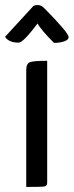

<svg xmlns="http://www.w3.org/2000/svg" viewBox="-58 -741 292 761"><path d="M75 -718Q82 -721 92 -721Q105 -721 117 -709Q214 -611 214 -594Q214 -583 196.5 -577Q179 -571 156 -571Q104 -623 91 -648Q34 -572 16 -572Q-23 -572 -38 -595ZM129 -17Q129 -4 118.5 -2Q108 0 46 0V-463Q46 -489 60.5 -494.5Q75 -500 129 -500Z"/></svg>

Font: Yanone Kaffeesatz
Style: Regular
Weight: 400
Designer: Yanone (Cyrillic: Daniel Pouzeot)
Foundry: Yanone
Version: Version 1.003;PS 001.003;hotconv 1.0.88;makeotf.lib2.5.64775